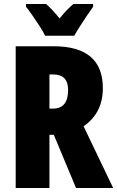

<svg xmlns="http://www.w3.org/2000/svg" viewBox="-20 -947 590 967"><path d="M250 -714Q498 -714 498 -503Q498 -378 401 -311L550 0H363L251 -268H229V0H59V-714ZM248 -572H229V-400H247Q323 -400 323 -494Q323 -572 248 -572ZM207 -767Q199 -785 181 -813Q163 -841 143.5 -869Q124 -897 111 -913V-927H212Q227 -914 244 -896Q261 -878 280 -854Q320 -903 350 -927H449V-913Q435 -894 417 -867Q399 -840 382 -813.5Q365 -787 354 -767Z"/></svg>

Font: Noto Sans Sinhala ExtraCondensed Black
Style: Regular
Weight: 900
Width: 2
Designer: Jelle Bosma - Monotype Design Team
Foundry: Monotype Imaging Inc.
Version: Version 2.006; ttfautohint (v1.8.4.7-5d5b)